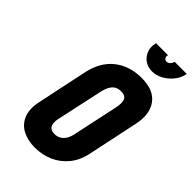

<svg xmlns="http://www.w3.org/2000/svg" viewBox="-273 -1013 1119 1119"><g transform="rotate(45 286.0 -454.0)"><path d="M144 -508 77 -190Q64 -125 82.5 -80Q101 -35 144 -12Q187 11 246 11Q309 11 361 -12.5Q413 -36 449 -80.5Q485 -125 498 -186L565 -503Q586 -601 543 -659Q500 -717 401 -717Q302 -717 234 -663.5Q166 -610 144 -508ZM226 -204 287 -485Q294 -518 305 -538Q316 -558 332 -567.5Q348 -577 370 -577Q394 -577 406 -567.5Q418 -558 420 -537.5Q422 -517 415 -485L355 -205Q350 -181 338.5 -163Q327 -145 310.5 -135.5Q294 -126 273 -126Q251 -126 239 -135Q227 -144 224 -161.5Q221 -179 226 -204ZM570 -919H470L468 -914Q466 -904 456.5 -895Q447 -886 435 -886Q424 -886 418 -895Q412 -904 414 -914L416 -919H317L315 -911Q308 -878 319.5 -849.5Q331 -821 356 -803.5Q381 -786 416 -786Q450 -786 482 -803.5Q514 -821 537.5 -849.5Q561 -878 568 -911Z"/></g></svg>

Font: Advent Pro ExtraBold
Style: Italic
Weight: 800
Italic angle: -12°
Version: Version 3.000